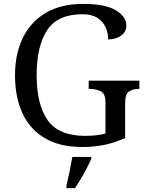

<svg xmlns="http://www.w3.org/2000/svg" viewBox="-20 -744 754 985"><path d="M401 10Q285 10 208.5 -36Q132 -82 94.5 -164.5Q57 -247 57 -358Q57 -466 96.5 -548.5Q136 -631 214 -677.5Q292 -724 407 -724Q518 -724 573 -692Q628 -660 628 -612Q628 -580 601 -561Q574 -542 535 -542Q535 -573 522.5 -602.5Q510 -632 481 -651.5Q452 -671 403 -671Q276 -671 222 -589.5Q168 -508 168 -358Q168 -208 224.5 -127.5Q281 -47 417 -47Q446 -47 473 -50Q500 -53 521 -59V-220Q521 -264 496.5 -276Q472 -288 439 -288H435V-330H695V-288H691Q663 -288 642.5 -275.5Q622 -263 622 -216V-36Q572 -13 519 -1.5Q466 10 401 10ZM321 208Q329 175 337 136Q345 97 351 61H448V71Q439 92 425 119Q411 146 395 173Q379 200 365 221H321Z"/></svg>

Font: Noto Serif Dogra
Style: Regular
Weight: 400
Designer: Ek Type
Foundry: Ek Type
Version: Version 1.005